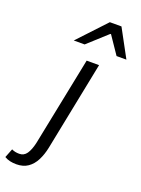

<svg xmlns="http://www.w3.org/2000/svg" viewBox="-297 -817 816 1111"><g transform="rotate(20 110.5 -262.0)"><path d="M-49 216.8Q-70 216.8 -88.3 212.7Q-106.6 208.6 -122.3 199.1L-100.6 144Q-89.6 149.4 -78.3 151.7Q-66.9 154 -53.9 154Q-24.9 154 -8.3 129.9Q8.3 105.8 18.3 62.3L129 -486H205.4L95.5 62.6Q86.3 107.3 68.4 142.2Q50.6 177.1 21.8 197Q-6.9 216.8 -49 216.8ZM19 -570 179 -740.9H250.5L343.1 -570H282.5L209 -678.2H205L85.8 -570Z"/></g></svg>

Font: Source Sans 3
Style: Italic
Weight: 200
Italic angle: -11°
Designer: Paul D. Hunt
Foundry: Adobe
Version: Version 3.046;hotconv 1.0.118;makeotfexe 2.5.65603